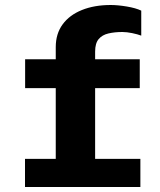

<svg xmlns="http://www.w3.org/2000/svg" viewBox="-20 -748 640 768"><path d="M203 0V-395.5H80.5V-511H203V-559.5Q203 -613 230.5 -650.5Q258 -688 307.8 -708Q357.5 -728 423 -728Q451 -728 487 -722Q523 -716 545 -705.5V-605.5Q530.5 -611 508.8 -615.5Q487 -620 469.5 -620Q438.5 -620 413.8 -614.2Q389 -608.5 374.8 -591.8Q360.5 -575 360.5 -541.5V-511H539V-395.5H360.5V0ZM80 0V-112.5H541.5V0Z"/></svg>

Font: Chivo Mono Medium
Style: Regular
Weight: 500
Monospace: yes
Designer: Hector Gatti
Foundry: Omnibus-Type
Version: Version 1.008